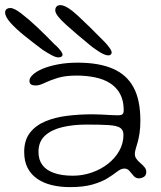

<svg xmlns="http://www.w3.org/2000/svg" viewBox="-66 -708 642 766"><path d="M213 38.5Q174 38.5 140.8 30.5Q107.5 22.5 82.8 5.5Q58 -11.5 44.2 -38Q30.5 -64.5 30.5 -101.5Q30.5 -148.5 53.2 -178Q76 -207.5 114.8 -223.8Q153.5 -240 202 -246Q250.5 -252 302 -252Q320 -252 339 -251Q358 -250 375 -249Q392 -248 403.5 -248Q417.5 -248 422.5 -252.2Q427.5 -256.5 427.5 -268Q427.5 -294 421 -314.2Q414.5 -334.5 402.5 -349.5Q390.5 -364.5 374 -375.5Q348.5 -392 313.8 -399.2Q279 -406.5 239.5 -406.5Q194 -406.5 163 -396.8Q132 -387 111.5 -377Q91 -367 77 -367Q64 -367 57.8 -371.2Q51.5 -375.5 51.5 -385.5Q51.5 -397.5 65.2 -410.2Q79 -423 104.5 -433.8Q130 -444.5 165.5 -451.2Q201 -458 244 -458Q328 -458 383.5 -434.2Q439 -410.5 466.5 -360Q494 -309.5 494 -227Q494 -198.5 490.8 -177Q487.5 -155.5 483 -140Q478.5 -124.5 475.2 -113.2Q472 -102 472 -93.5Q472 -82.5 478.8 -73.5Q485.5 -64.5 494.8 -56.8Q504 -49 510.8 -40.8Q517.5 -32.5 517.5 -22.5Q517.5 -8 507.8 -2.2Q498 3.5 488 3.5Q475.5 3.5 467 -6.5Q458.5 -16.5 450.5 -26Q442.5 -35.5 430.5 -35.5Q423.5 -35.5 416.2 -32.5Q409 -29.5 397.5 -20.5Q383.5 -9.5 361 4.2Q338.5 18 302.8 28.2Q267 38.5 213 38.5ZM224.5 -7Q263.5 -7 299.8 -19.5Q336 -32 364.5 -54.2Q393 -76.5 409.8 -106.2Q426.5 -136 426.5 -170Q426.5 -190 412.8 -198.5Q399 -207 366.8 -209Q334.5 -211 279 -211Q226.5 -211 183 -200.8Q139.5 -190.5 113.5 -166.8Q87.5 -143 87.5 -102Q87.5 -70.5 103.2 -49.5Q119 -28.5 149.8 -17.8Q180.5 -7 224.5 -7ZM166.5 -479Q157 -479 140.2 -487.8Q123.5 -496.5 104 -509.5Q67 -537 32.5 -564.8Q-2 -592.5 -23.8 -616.8Q-45.5 -641 -45.5 -658Q-45.5 -667 -39.8 -671.5Q-34 -676 -24.5 -676Q-9.5 -676 19.2 -654Q48 -632 83 -599Q118 -566 151 -531.5Q158 -526 165.5 -518Q173 -510 178.2 -502.5Q183.5 -495 183.5 -490Q183.5 -484 178.2 -481.5Q173 -479 166.5 -479ZM366 -487Q358.5 -487 348.2 -491.5Q338 -496 326.2 -503.8Q314.5 -511.5 302 -520.5Q236.5 -574 195.5 -611.2Q154.5 -648.5 154.5 -666.5Q154.5 -676.5 159.8 -682Q165 -687.5 175 -687.5Q199 -687.5 244.2 -645.8Q289.5 -604 351.5 -540.5Q361 -531 370.2 -518.2Q379.5 -505.5 379.5 -498.5Q379.5 -493.5 375.8 -490.2Q372 -487 366 -487Z"/></svg>

Font: Gluten Thin ExtraLight
Style: Regular
Weight: 250
Version: Version 1.300